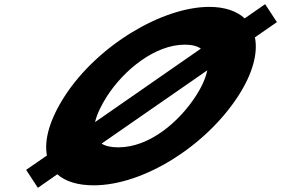

<svg xmlns="http://www.w3.org/2000/svg" viewBox="-20 -873 1347 920"><path d="M105.2 -59 161.5 27 254.6 -38C292.6 -4 351.3 15 429.3 15C666.3 15 965.4 -172 1121.5 -413C1192.1 -522 1216.6 -620 1201.5 -694L1306.8 -767L1250.5 -853L1152.5 -785C1114.1 -820 1057.1 -840 983.1 -840C756.1 -840 446.6 -654 290.5 -413C218.6 -302 190.5 -203 204.9 -128ZM493.5 -413C573.2 -536 720.8 -659 865.8 -659C899.8 -659 925.3 -652 942.5 -640L435.5 -288C444.2 -326 465.7 -370 493.5 -413ZM918.5 -413C838.8 -290 697.2 -167 547.2 -167C511.2 -167 485.1 -173 466.8 -185L973.2 -536C965.6 -498 945.7 -455 918.5 -413Z"/></svg>

Font: Hussar
Style: BdWodka
Weight: 700
Foundry: Cannot Into Space Fonts
Version: Version 2.00